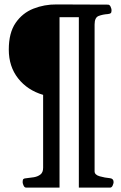

<svg xmlns="http://www.w3.org/2000/svg" viewBox="-20 -714 549 874"><path d="M99.6 140.1Q91.3 140.1 87.2 130.4Q83 120.6 83 115.2Q83 104 86.7 100.8Q90.3 97.7 100.6 97.2Q116.2 95.7 134 92.8Q151.9 89.8 164.1 80.3Q176.3 70.8 176.3 49.8V-282.2Q105 -303.2 62.5 -357.2Q20 -411.1 20 -488.3Q20 -564.5 51 -609.6Q82 -654.8 132.1 -674.6Q182.1 -694.3 237.8 -693.8L471.2 -692.9Q479.5 -692.9 483.6 -683.1Q487.8 -673.3 487.8 -668Q487.8 -657.2 484.1 -654.1Q480.5 -650.9 470.2 -649.9Q447.8 -648.4 429.2 -641.4Q410.6 -634.3 410.6 -602.5V65.9Q410.6 82 434.1 88.6Q457.5 95.2 481 97.2Q497.1 99.1 497.1 115.2Q497.1 120.6 492.9 130.4Q488.8 140.1 480.5 140.1H338.9V-635.7H251V140.1Z"/></svg>

Font: Gelasio Medium
Style: Regular
Weight: 500
Designer: Eben Sorkin
Foundry: Eben Sorkin
Version: Version 1.008